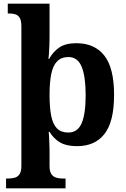

<svg xmlns="http://www.w3.org/2000/svg" viewBox="-20 -780 685 1040"><path d="M12.8 240V187H24.8Q45.5 187 61.4 182Q77.3 177 86.6 162.3Q95.8 147.7 95.8 119.6V-636.7Q95.8 -667.8 87.2 -682.6Q78.6 -697.4 63.9 -702.2Q49.2 -707 30.1 -707H22.1V-760H248.4V-576Q248.4 -557.5 247.4 -533.4Q246.4 -509.4 245.1 -489.3Q243.8 -469.2 242.1 -461.1H246.1Q267.9 -500.1 301.6 -523.1Q335.3 -546 393.3 -546Q492.9 -546 545.4 -478.6Q597.9 -411.3 597.9 -266.1Q597.9 -121.1 546.2 -54.7Q494.6 11.7 397.3 11.7Q339.9 11.7 305.2 -8.7Q270.4 -29.1 248.4 -65.8H243.8Q245 -58.3 245.5 -44Q246 -29.7 247 -11.7Q248 6.2 248.2 23.3Q248.4 40.3 248.4 53V119.4Q248.4 147.8 257.9 162.3Q267.3 176.8 283.2 181.9Q299.1 187 318.8 187H335.1V240ZM350 -62.1Q400.4 -62.1 422.2 -112.4Q444 -162.7 444 -264.8Q444 -364.8 422.5 -417.9Q400.9 -471 351.3 -471Q311.5 -471 289 -447.4Q266.4 -423.8 257.4 -378.1Q248.4 -332.3 248.4 -266.1Q248.4 -197.7 257.4 -152.3Q266.4 -106.9 288.6 -84.5Q310.8 -62.1 350 -62.1Z"/></svg>

Font: Noto Serif Telugu
Style: Regular
Weight: 400
Designer: Jelle Bosma - Monotype Design Team
Foundry: Monotype Imaging Inc.
Version: Version 2.003